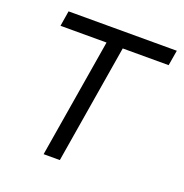

<svg xmlns="http://www.w3.org/2000/svg" viewBox="-102 -620 681 712"><g transform="rotate(20 239.0 -264.5)"><path d="M144.5 0 222.2 -468.8H40.5L50.3 -529.3H477.5L467.3 -468.8H286.1L208.5 0Z"/></g></svg>

Font: Inter 24pt Light
Style: Italic
Weight: 300
Italic angle: -9.3988°
Designer: Rasmus Andersson
Foundry: rsms
Version: Version 4.001;git-66647c0bb